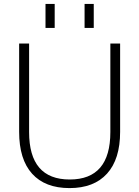

<svg xmlns="http://www.w3.org/2000/svg" viewBox="-20 -953 713 983"><path d="M413 -810V-933H460V-810ZM213 -810V-933H260V-810ZM545 -277V-730H595V-278Q595 -138 528 -64Q461 10 336 10Q211 10 144.5 -63.5Q78 -137 78 -278V-730H129V-277Q129 -34 337 -34Q545 -34 545 -277Z"/></svg>

Font: M PLUS 1p Light
Style: Regular
Weight: 300
Version: Version 1.061